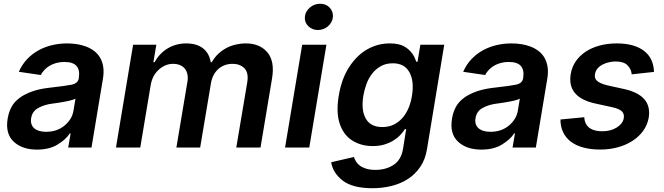

<svg xmlns="http://www.w3.org/2000/svg" viewBox="-20 -783 3522 1019"><path d="M20.6 -153.1Q30.9 -214.5 66.4 -248.6Q85.2 -266.3 107.6 -278.6Q130 -290.8 154.5 -299Q179 -307.2 204.5 -311.8Q230.1 -316.4 255 -318.9Q328.5 -327.1 361.2 -333.8Q393.8 -340.9 398.4 -367.9V-370Q404.8 -410.9 386.4 -432.5Q367.9 -454.2 321.7 -454.2Q298.3 -454.2 278.6 -448.7Q258.9 -443.2 243.1 -433.8Q227.3 -424.4 215.6 -411.8Q203.8 -399.1 196.4 -384.9L79.9 -402Q96.9 -440.7 123.9 -469.1Q150.9 -497.5 184.5 -516Q218 -534.4 256.7 -543.5Q295.5 -552.6 336.3 -552.6Q362.2 -552.6 388 -548.7Q413.7 -544.7 436.8 -536Q459.9 -527.3 479 -513Q498.2 -498.6 510.7 -477.8Q523.1 -457 527.7 -429Q532.3 -400.9 526.3 -365.1L465.6 0H342L354.8 -74.9H350.5Q339.1 -57.5 322.8 -43Q306.5 -28.4 284.1 -14.9Q241.1 11 176.1 11Q98 11 52.9 -30.9Q7.5 -73.2 20.6 -153.1ZM224.8 -83.5Q283 -83.5 322.8 -116.8Q362.6 -150.2 370 -195.7L380.7 -259.9Q376.1 -256.7 367 -253.7Q358 -250.7 346.4 -248Q334.9 -245.4 322.1 -243.1Q309.3 -240.8 297.2 -238.8Q285.2 -236.9 275 -235.4Q264.9 -234 258.9 -233.3Q236.5 -230.5 217.7 -224.6Q198.9 -218.8 182.9 -209.9Q150.9 -192.5 145.2 -155.2Q142.4 -137.8 147 -124.3Q151.6 -110.8 162.1 -101.7Q172.6 -92.7 188.6 -88.1Q204.5 -83.5 224.8 -83.5Z M595.5 0 686.4 -545.5H809.7L794 -452.8H800.8Q813.2 -476.2 830.6 -494.7Q848 -513.1 869.3 -525.9Q890.6 -538.7 915.5 -545.6Q940.3 -552.6 967.7 -552.6Q1024.1 -552.6 1057.4 -526.6Q1090.6 -500.7 1098.4 -452.8H1104Q1117.9 -477.6 1137.4 -496.3Q1157 -514.9 1180.4 -527.5Q1203.8 -540.1 1230.5 -546.3Q1257.1 -552.6 1284.8 -552.6Q1359 -552.6 1399.1 -505Q1439.3 -457.4 1423.7 -366.1L1362.6 0H1234L1292.3 -346.2Q1300.4 -397.4 1277 -420.8Q1253.6 -444.2 1214.5 -444.2Q1191.1 -444.2 1171.3 -436.6Q1151.6 -429 1136.9 -415.1Q1122.2 -401.3 1112.6 -382.3Q1103 -363.3 1099.4 -340.2L1042.3 0H916.2L975.1 -351.6Q978.3 -372.9 974.4 -389.9Q970.5 -407 960.6 -419Q950.6 -431.1 934.8 -437.7Q919 -444.2 898.4 -444.2Q856.9 -444.2 822.4 -413Q788.4 -382.1 779.8 -331.7L724.4 0Z M1583.8 -545.5H1712.4L1621.4 0H1492.9ZM1598 -693.2Q1599.4 -708.5 1606.7 -721.2Q1614 -734 1625 -743.4Q1636 -752.8 1649.9 -758Q1663.7 -763.1 1678.6 -763.1Q1693.9 -763.1 1706.7 -758.2Q1719.5 -753.2 1729.4 -742.9Q1748.9 -722.3 1746.8 -693.2Q1745.7 -678.3 1738.6 -665.5Q1731.5 -652.7 1720.5 -643.3Q1709.5 -633.9 1695.5 -628.7Q1681.5 -623.6 1666.9 -623.6Q1637.8 -623.6 1616.1 -644.2Q1595.5 -664.4 1598 -693.2Z M1858.3 50.1Q1862.2 62.1 1869.7 74.4Q1877.1 86.6 1890.4 96.4Q1903.8 106.2 1924 112.4Q1944.2 118.6 1973.4 118.6Q2028.1 118.6 2068.9 92Q2109.7 65.3 2119.3 5.3L2135.7 -98H2129.3Q2119.7 -83.1 2104.9 -67.1Q2090.2 -51.1 2069.2 -38Q2048.3 -24.9 2020.8 -16.3Q1993.3 -7.8 1958.1 -7.8Q1895.6 -7.8 1849.1 -37.6Q1802.9 -67.1 1783 -126.4Q1763.1 -185.7 1777.7 -274.5Q1792.6 -364.7 1832.7 -426.5Q1873.6 -489.7 1929 -521.1Q1984.4 -552.6 2048.7 -552.6Q2097.3 -552.6 2125.4 -536.6Q2139.9 -528.4 2150.4 -518.5Q2160.9 -508.5 2168.5 -497.9Q2176.1 -487.2 2181.1 -476.4Q2186.1 -465.6 2189.3 -455.3H2196L2210.9 -545.5H2337.7L2246.1 8.9Q2237.2 63.6 2210.4 102.8Q2183.6 142 2144.7 167.1Q2105.8 192.1 2057.4 204Q2008.9 215.9 1956.7 215.9Q1851.9 215.9 1799.4 175.8Q1746.8 135.3 1737.6 78.1ZM1920.8 -154.5Q1946 -108.7 2009.2 -108.7Q2044.7 -108.7 2071.9 -122.7Q2099.1 -136.7 2118.4 -160Q2137.8 -183.2 2149.7 -213.2Q2161.6 -243.3 2166.5 -275.2Q2179 -352.6 2152.7 -399.9Q2126.8 -447.1 2064.6 -447.1Q2028.4 -447.1 2001.4 -432Q1974.4 -416.9 1955.4 -392.6Q1936.4 -368.3 1925.1 -337.5Q1913.7 -306.8 1908.4 -275.2Q1896 -198.9 1920.8 -154.5Z M2378.9 -153.1Q2389.2 -214.5 2424.7 -248.6Q2443.5 -266.3 2465.9 -278.6Q2488.3 -290.8 2512.8 -299Q2537.3 -307.2 2562.9 -311.8Q2588.4 -316.4 2613.3 -318.9Q2686.8 -327.1 2719.5 -333.8Q2752.1 -340.9 2756.7 -367.9V-370Q2763.1 -410.9 2744.7 -432.5Q2726.2 -454.2 2680 -454.2Q2656.6 -454.2 2636.9 -448.7Q2617.2 -443.2 2601.4 -433.8Q2585.6 -424.4 2573.9 -411.8Q2562.1 -399.1 2554.7 -384.9L2438.2 -402Q2455.3 -440.7 2482.2 -469.1Q2509.2 -497.5 2542.8 -516Q2576.3 -534.4 2615.1 -543.5Q2653.8 -552.6 2694.6 -552.6Q2720.5 -552.6 2746.3 -548.7Q2772 -544.7 2795.1 -536Q2818.2 -527.3 2837.4 -513Q2856.5 -498.6 2869 -477.8Q2881.4 -457 2886 -429Q2890.6 -400.9 2884.6 -365.1L2823.9 0H2700.3L2713.1 -74.9H2708.8Q2697.4 -57.5 2681.1 -43Q2664.8 -28.4 2642.4 -14.9Q2599.4 11 2534.4 11Q2456.3 11 2411.2 -30.9Q2365.8 -73.2 2378.9 -153.1ZM2583.1 -83.5Q2641.3 -83.5 2681.1 -116.8Q2720.9 -150.2 2728.3 -195.7L2739 -259.9Q2734.4 -256.7 2725.3 -253.7Q2716.3 -250.7 2704.7 -248Q2693.2 -245.4 2680.4 -243.1Q2667.6 -240.8 2655.5 -238.8Q2643.5 -236.9 2633.3 -235.4Q2623.2 -234 2617.2 -233.3Q2594.8 -230.5 2576 -224.6Q2557.2 -218.8 2541.2 -209.9Q2509.2 -192.5 2503.6 -155.2Q2500.7 -137.8 2505.3 -124.3Q2509.9 -110.8 2520.4 -101.7Q2530.9 -92.7 2546.9 -88.1Q2562.9 -83.5 2583.1 -83.5Z M2954.5 -148.8 3081 -160.9Q3082 -140.3 3089.8 -125.9Q3097.7 -111.5 3110.4 -102.8Q3123.2 -94.1 3139.9 -90.2Q3156.6 -86.3 3175.4 -86.3Q3221.6 -86.3 3253.6 -106.5Q3286.2 -127.5 3290.5 -156.2Q3294.4 -178.6 3280.2 -192.3Q3266 -206 3228.7 -214.1L3139.2 -233.7Q2987.9 -266.7 3009.2 -391.3Q3015.6 -428.6 3036.4 -458.5Q3057.2 -488.3 3089.1 -509.2Q3121.1 -530.2 3163 -541.4Q3204.9 -552.6 3253.2 -552.6Q3302.2 -552.6 3338.8 -541.9Q3375.4 -531.2 3400 -511.5Q3424.7 -491.8 3437.3 -464Q3449.9 -436.1 3451 -401.3L3332.7 -388.5Q3330.3 -416.2 3310.4 -436.4Q3290.8 -456.7 3247.2 -456.7Q3231.5 -456.7 3213.6 -452.9Q3195.7 -449.2 3179.7 -441.2Q3163.7 -433.2 3152.2 -420.5Q3140.6 -407.7 3137.8 -389.6Q3133.5 -367.9 3148.6 -354Q3163.7 -340.2 3202.4 -330.3L3292.6 -310.4Q3442.1 -277.3 3422.9 -158.7Q3416.5 -121.1 3394.4 -89.8Q3372.2 -58.6 3338.1 -36.2Q3304 -13.8 3259.9 -1.6Q3215.9 10.7 3165.8 10.7Q3114.7 10.7 3075.3 -0.2Q3035.9 -11 3009.1 -31.6Q2982.2 -52.2 2968.4 -81.9Q2954.5 -111.5 2954.5 -148.8Z"/></svg>

Font: Inter P Semi Bold
Style: Italic
Weight: 600
Italic angle: 9.39999°
Designer: Rasmus Andersson
Foundry: rsms
Version: Version 3.018;git-588b23468